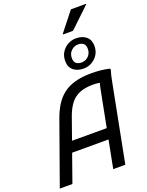

<svg xmlns="http://www.w3.org/2000/svg" viewBox="-218 -1330 1095 1432"><g transform="rotate(-20 330.0 -614.0)"><path d="M-2 0 172 -488Q193 -548 221.5 -593Q250 -638 289.5 -668Q329 -698 384 -713Q439 -728 514 -728Q550 -728 585.5 -724.5Q621 -721 658 -712V-700Q648 -670 640 -628Q632 -586 626 -556L518 0H422L538 -596Q541 -613 545.5 -629.5Q550 -646 560 -660L568 -632Q559 -638 538 -641Q517 -644 494 -644Q428 -644 384.5 -624.5Q341 -605 314 -568.5Q287 -532 268 -480L98 0ZM156 -220 184 -304H500L484 -220ZM473 -780Q422 -780 391.5 -806Q361 -832 361 -880Q361 -920 380 -949.5Q399 -979 429 -995.5Q459 -1012 493 -1012Q544 -1012 574.5 -986Q605 -960 605 -912Q605 -872 586 -842.5Q567 -813 537 -796.5Q507 -780 473 -780ZM473 -828Q505 -828 528 -850.5Q551 -873 551 -908Q551 -939 534.5 -951.5Q518 -964 493 -964Q462 -964 438.5 -941.5Q415 -919 415 -884Q415 -853 431.5 -840.5Q448 -828 473 -828ZM413 -1072V-1076L533 -1228H653V-1224L493 -1072Z"/></g></svg>

Font: Kufam
Style: Italic
Weight: 400
Italic angle: -11°
Designer: Artur Schmal
Foundry: Original Type
Version: Version 1.301; ttfautohint (v1.8.3)